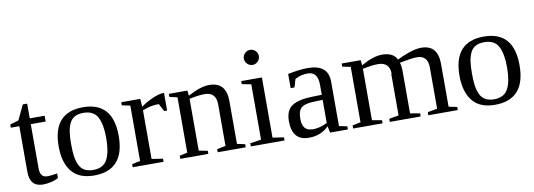

<svg xmlns="http://www.w3.org/2000/svg" viewBox="-54 -993 3715 1335"><g transform="rotate(-10 1803.5 -325.5)"><path d="M272 -17Q257 -6 224 2Q191 10 163 10Q70 10 70 -96V-418H10V-440L71 -459L120 -563H151V-459H256V-418H151V-105Q151 -41 203 -41Q229 -41 272 -49Z M528 -471Q739 -471 739 -232Q739 10 524 10Q418 10 366.5 -53.5Q315 -117 315 -232Q315 -471 528 -471ZM651 -232Q651 -329 623.5 -380.5Q596 -432 524 -432Q487 -432 462 -418Q437 -404 424.5 -375.5Q412 -347 407.5 -313.5Q403 -280 403 -232Q403 -183 407.5 -149.5Q412 -116 424.5 -87Q437 -58 462 -43.5Q487 -29 524 -29Q596 -29 623.5 -81.5Q651 -134 651 -232Z M935 -402Q960 -423 1011 -447Q1062 -471 1094 -471H1101V-347H1080L1052 -401Q990 -401 936 -377V-34L1015 -22V0H797V-22L855 -34V-425L797 -437V-459H931Z M1458 -327Q1458 -414 1377 -414Q1336 -414 1269 -400V-34L1331 -22V0H1133V-22L1188 -34V-425L1133 -437V-459H1264L1268 -422Q1357 -471 1419 -471Q1539 -471 1539 -336V-34L1595 -22V0H1397V-22L1458 -34Z M1795 -609Q1795 -588 1779.5 -572Q1764 -556 1742 -556Q1721 -556 1705 -571.5Q1689 -587 1689 -609Q1689 -631 1704.5 -646.5Q1720 -662 1742 -662Q1764 -662 1779.5 -646.5Q1795 -631 1795 -609ZM1790 -34 1869 -22V0H1631V-22L1709 -34V-425L1644 -437V-459H1790Z M2179 -340V-339Q2179 -431 2108 -431Q2059 -431 2018 -408L2001 -351H1974V-451Q2056 -468 2113 -468Q2186 -468 2222.5 -438.5Q2259 -409 2259 -343V-33L2316 -21V1H2190L2181 -45Q2125 11 2040 11Q1922 11 1922 -126Q1922 -204 1969 -234Q2016 -264 2110 -266L2179 -268ZM2073 -43V-42Q2127 -42 2179 -69V-232L2115 -230Q2053 -228 2028 -207Q2003 -186 2003 -129Q2003 -43 2073 -43Z M2680 -327 2683 -326Q2683 -410 2600 -410Q2559 -410 2492 -396V-33L2561 -21V1H2353V-21L2411 -33V-424L2353 -436V-458H2487L2491 -421Q2576 -470 2640 -470Q2718 -470 2744 -417Q2780 -436 2829.5 -453Q2879 -470 2916 -470Q3033 -470 3033 -335V-33L3092 -21V1H2884V-21L2952 -33V-326Q2952 -410 2874 -410Q2840 -410 2753 -393Q2761 -366 2761 -336V-34L2830 -22V0H2612V-22L2680 -34Z M3358 -471Q3569 -471 3569 -232Q3569 10 3354 10Q3248 10 3196.5 -53.5Q3145 -117 3145 -232Q3145 -471 3358 -471ZM3481 -232Q3481 -329 3453.5 -380.5Q3426 -432 3354 -432Q3317 -432 3292 -418Q3267 -404 3254.5 -375.5Q3242 -347 3237.5 -313.5Q3233 -280 3233 -232Q3233 -183 3237.5 -149.5Q3242 -116 3254.5 -87Q3267 -58 3292 -43.5Q3317 -29 3354 -29Q3426 -29 3453.5 -81.5Q3481 -134 3481 -232Z"/></g></svg>

Font: Libra Serif Modern
Style: Regular
Weight: 400
Designer: Stefan Peev, Context Ltd
Foundry: Stefan Peev, Context Ltd
Version: Version 1.000